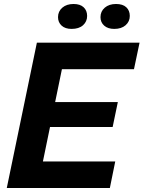

<svg xmlns="http://www.w3.org/2000/svg" viewBox="-20 -943 720 963"><path d="M14 0 165 -729H680L652 -596H255L298 -632L188 -98L160 -133H558L531 0ZM197 -306 222 -431H571L545 -306ZM553 -798Q521 -798 502.5 -814.5Q484 -831 484 -857Q484 -886 505.5 -904.5Q527 -923 562 -923Q596 -923 613.5 -906.5Q631 -890 631 -863Q631 -835 610 -816.5Q589 -798 553 -798ZM339 -798Q307 -798 289 -814.5Q271 -831 271 -857Q271 -886 292.5 -904.5Q314 -923 349 -923Q382 -923 399.5 -906.5Q417 -890 417 -863Q417 -835 396.5 -816.5Q376 -798 339 -798Z"/></svg>

Font: Mona Sans ExtraLight
Style: Bold Italic
Weight: 700
Italic angle: -11.6951°
Version: Version 2.000